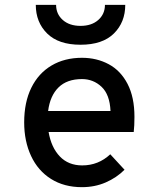

<svg xmlns="http://www.w3.org/2000/svg" viewBox="-20 -762 656 794"><path d="M533 -216H181Q192 -152 227.5 -115Q263 -78 320 -78Q387 -78 436 -124L495 -60Q462 -27 417 -7.5Q372 12 319 12Q245 12 191 -22Q137 -56 108.5 -117Q80 -178 80 -256Q80 -339 109.5 -399Q139 -459 193 -491Q247 -523 319 -523Q380 -523 429.5 -496.5Q479 -470 507.5 -415Q536 -360 536 -279Q536 -241 533 -216ZM437 -303Q434 -371 400 -403Q366 -435 319 -435Q257 -435 222 -400.5Q187 -366 179 -303ZM128 -742H212Q212 -704 239.5 -679.5Q267 -655 313 -655Q359 -655 386.5 -679.5Q414 -704 414 -742H498Q498 -670 451 -623.5Q404 -577 313 -577Q222 -577 175 -623.5Q128 -670 128 -742Z"/></svg>

Font: Overpass Mono Light
Style: Bold
Weight: 600
Monospace: yes
Designer: Delve Withrington, Dave Bailey
Foundry: Delve Fonts
Version: Version 1.000;DELV;Overpass